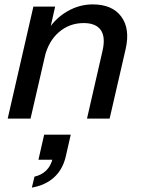

<svg xmlns="http://www.w3.org/2000/svg" viewBox="-20 -540 646 874"><path d="M15 0 132 -510H231L204 -390H209L119 0ZM376 0 447 -310Q461 -372 438.5 -403.5Q416 -435 361 -435Q296 -435 248 -393.5Q200 -352 183 -279L198 -403Q233 -458 287.5 -489Q342 -520 402 -520Q491 -520 532 -464.5Q573 -409 552 -317L479 0ZM125 314 137 264Q169 257 190.5 236Q212 215 220 180L256 187H155L181 73H302L279 174Q265 232 226 267.5Q187 303 125 314Z"/></svg>

Font: Instrument Sans Medium
Style: Italic
Weight: 500
Italic angle: -13°
Designer: Rodrigo Fuenzalida
Foundry: fragTYPE
Version: Version 1.000;gftools[0.9.28]